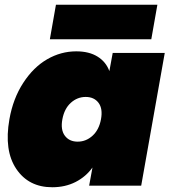

<svg xmlns="http://www.w3.org/2000/svg" viewBox="-20 -789 720 816"><path d="M20 -282.2Q35.6 -370.6 78.9 -437Q122.1 -503.4 180.4 -537.1Q238.8 -570.8 304.2 -570.8Q358.9 -570.8 394.8 -548.3Q430.7 -525.9 444.8 -486.8L459 -564H680.2L580.1 0H358.9L373 -77.1Q345.2 -38.1 301.3 -15.6Q257.3 6.8 202.1 6.8Q101.6 6.8 49.1 -71.3Q-3.4 -149.4 20 -282.2ZM373.3 -212.2Q400.9 -237.3 409.2 -282.2Q417.5 -327.1 398.7 -352.1Q379.9 -377 344.2 -377Q308.6 -377 281 -352.1Q253.4 -327.1 245.1 -282.2Q236.8 -237.3 255.6 -212.2Q274.4 -187 310.1 -187Q345.7 -187 373.3 -212.2ZM191.9 -622.1 217.8 -769H648.9L623 -622.1Z"/></svg>

Font: SVN-Poppins Black
Style: Italic
Weight: 900
Italic angle: -10°
Designer: Ninad Kale (Devanagari), Jonny Pinhorn (Latin)
Foundry: Indian Type Foundry
Version: Version 3.002 2017